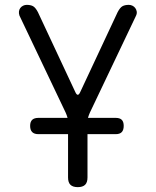

<svg xmlns="http://www.w3.org/2000/svg" viewBox="-20 -760 640 790"><path d="M300 10Q280 10 270 0.5Q260 -9 260 -30V-208H138Q121 -208 112.5 -216.5Q104 -225 104 -242Q104 -259 112.5 -267Q121 -275 138 -275H258Q255 -286 250 -297L60 -696Q57 -705 58 -713Q59 -721 63.5 -727Q68 -733 75 -736.5Q82 -740 90 -740Q106 -740 116 -734.5Q126 -729 136 -710L290 -381Q295 -370 300 -370Q305 -370 310 -381L464 -710Q474 -729 484 -734.5Q494 -740 510 -740Q518 -740 525 -736.5Q532 -733 536.5 -727Q541 -721 542.5 -713Q544 -705 540 -696L350 -297Q345 -286 342 -275H456Q473 -275 481 -267Q489 -259 489 -242Q489 -225 481 -216.5Q473 -208 456 -208H340V-30Q340 -9 330 0.5Q320 10 300 10Z"/></svg>

Font: Maple Mono NL Light
Style: Regular
Weight: 300
Monospace: yes
Designer: subframe7536
Version: Version 7.000